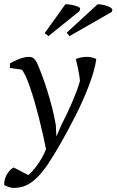

<svg xmlns="http://www.w3.org/2000/svg" viewBox="-23 -712 557 917"><path d="M196.8 0Q189.9 -33.7 181.2 -72.8Q172.4 -111.8 162.4 -151.4Q152.3 -190.9 141.4 -228.5Q130.4 -266.1 119.6 -297.1Q108.9 -328.1 98.6 -350.1Q88.4 -372.1 79.6 -379.9L24.4 -387.2V-408.7Q28.8 -411.6 38.8 -417Q48.8 -422.4 61.3 -427.5Q73.7 -432.6 87.6 -436.5Q101.6 -440.4 113.8 -440.4Q131.8 -440.4 140.9 -430.7Q149.9 -420.9 155.8 -407.2Q166.5 -382.3 178.7 -349.6Q190.9 -316.9 202.9 -278.8Q214.8 -240.7 225.6 -199Q236.3 -157.2 243.7 -114.7L246.1 -63.5H248L269.5 -113.8Q281.7 -137.7 294.7 -164.6Q307.6 -191.4 319.6 -219Q331.5 -246.6 341.8 -273.7Q352.1 -300.8 358.9 -325.2Q358.4 -334.5 356 -350.1Q353.5 -365.7 350.1 -381.8Q346.7 -397.9 343.5 -411.4Q340.3 -424.8 338.9 -430.2Q351.1 -435.1 364.7 -437.7Q378.4 -440.4 391.1 -440.4Q403.8 -440.4 415.5 -437.7Q427.2 -435.1 437 -430.2Q433.1 -401.4 423.6 -368.7Q414.1 -335.9 400.9 -301.3Q387.7 -266.6 371.6 -230.7Q355.5 -194.8 338.1 -160.4Q320.8 -126 303.5 -94Q286.1 -62 270.5 -34.2Q237.3 24.4 209.7 66.2Q182.1 107.9 155.8 134.3Q129.4 160.6 102.3 173.1Q75.2 185.5 43 185.5Q32.7 185.5 21.5 182.1Q10.3 178.7 -2.9 171.9Q-3.9 162.1 -1.2 149.9Q1.5 137.7 7.3 126Q13.2 114.3 22 104Q30.8 93.8 42 87.9L111.8 124Q118.2 119.6 129.4 107.9Q140.6 96.2 152.8 79.3Q165 62.5 177 42Q189 21.5 196.8 0ZM289.1 -691.4Q294.9 -691.9 305.9 -690.7Q316.9 -689.5 328.1 -686.8Q339.4 -684.1 348.4 -680.4Q357.4 -676.8 359.9 -672.4L356.9 -659.2L208.5 -539.6L190.4 -553.7ZM442.9 -691.4Q449.2 -691.9 460 -690.4Q470.7 -689 481.7 -685.8Q492.7 -682.6 501.7 -677.7Q510.7 -672.9 513.7 -666.5L511.2 -655.3L309.1 -539.6L295.4 -555.7Z"/></svg>

Font: PT Astra Serif
Style: Italic
Weight: 400
Italic angle: -16°
Designer: A.Korolkova, I. Chaeva
Foundry: ParaType Ltd
Version: Version 1.001